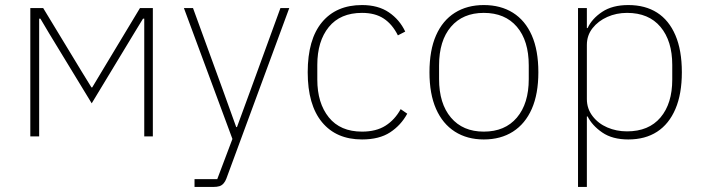

<svg xmlns="http://www.w3.org/2000/svg" viewBox="-20 -540 2777 760"><path d="M100 0V-508H151L302 -259L342 -194H345L384 -259L534 -508H585V0H551V-404V-466H546L510 -407L343 -131L175 -407L140 -466H135V-405V0Z M973 -187 1090 -508H1125L876 167Q872 178 865 186Q858 194 848.5 197Q839 200 824 200H750V169H840L900 10L708 -508H744L861 -187L915 -37H918Z M1413 12Q1311 12 1254.5 -56.5Q1198 -125 1198 -254Q1198 -384 1254.5 -452Q1311 -520 1413 -520Q1477 -520 1519.5 -491Q1562 -462 1584 -415L1555 -400Q1533 -444 1499 -466.5Q1465 -489 1413 -489Q1327 -489 1281.5 -433Q1236 -377 1236 -283V-225Q1236 -132 1281.5 -75.5Q1327 -19 1413 -19Q1469 -19 1506 -42.5Q1543 -66 1566 -108L1592 -90Q1567 -44 1524 -16Q1481 12 1413 12Z M1895 12Q1829 12 1780.5 -19Q1732 -50 1706 -109Q1680 -168 1680 -254Q1680 -341 1706 -400Q1732 -459 1780.5 -489.5Q1829 -520 1895 -520Q1962 -520 2010.5 -489.5Q2059 -459 2085 -400Q2111 -341 2111 -254Q2111 -168 2085 -109Q2059 -50 2010.5 -19Q1962 12 1895 12ZM1895 -19Q1979 -19 2026 -74.5Q2073 -130 2073 -227V-281Q2073 -379 2026 -434Q1979 -489 1895 -489Q1812 -489 1765 -434Q1718 -379 1718 -281V-227Q1718 -130 1765 -74.5Q1812 -19 1895 -19Z M2268 200V-508H2303V-429H2306Q2323 -466 2363.5 -493Q2404 -520 2467 -520Q2534 -520 2581 -490Q2628 -460 2653.5 -400.5Q2679 -341 2679 -254Q2679 -168 2653.5 -108.5Q2628 -49 2581 -18.5Q2534 12 2467 12Q2404 12 2364 -15.5Q2324 -43 2306 -79H2303V200ZM2462 -20Q2548 -20 2594.5 -75Q2641 -130 2641 -225V-283Q2641 -378 2594.5 -433.5Q2548 -489 2462 -489Q2420 -489 2384 -473Q2348 -457 2325.5 -428.5Q2303 -400 2303 -362V-148Q2303 -110 2325.5 -80.5Q2348 -51 2384 -35.5Q2420 -20 2462 -20Z"/></svg>

Font: IBM Plex Sans ExtraLight
Style: Regular
Weight: 250
Designer: Mike Abbink, Paul van der Laan, Pieter van Rosmalen
Foundry: Bold Monday
Version: Version 3.201